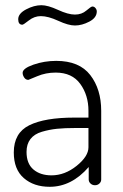

<svg xmlns="http://www.w3.org/2000/svg" viewBox="-20 -712 471 738"><path d="M196 -478Q285 -478 327 -423.5Q369 -369 369 -286V-22Q369 -13 362 -6.5Q355 0 345 0Q335 0 328 -6.5Q321 -13 321 -22V-70Q255 6 171 6Q110 6 71.5 -27.5Q33 -61 33 -126Q33 -201 92.5 -230.5Q152 -260 266 -260H320V-286Q320 -346 288.5 -389.5Q257 -433 194 -433Q156 -433 123 -419Q90 -405 89 -405Q79 -405 73 -414Q67 -423 67 -432Q67 -449 108.5 -463.5Q150 -478 196 -478ZM320 -146V-220H271Q228 -220 199 -217Q170 -214 141 -205.5Q112 -197 97 -177.5Q82 -158 82 -128Q82 -83 108.5 -60.5Q135 -38 178 -38Q229 -38 274.5 -74.5Q320 -111 320 -146ZM137 -650Q112 -650 91 -633.5Q70 -617 66 -617Q50 -617 50 -638Q50 -660 80.5 -676Q111 -692 139 -692Q164 -692 203 -674Q242 -656 268 -656Q294 -656 312 -671.5Q330 -687 335 -687Q342 -687 347 -681Q352 -675 352 -668Q352 -644 323.5 -629Q295 -614 268 -614Q243 -614 204 -632Q165 -650 137 -650Z"/></svg>

Font: Dosis
Style: Light
Weight: 300
Designer: Edgar Tolentino, Pablo Impallari, Igino Marini
Foundry: Edgar Tolentino, Pablo Impallari, Igino Marini
Version: Version 1.007